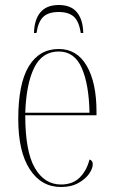

<svg xmlns="http://www.w3.org/2000/svg" viewBox="-20 -738 452 768"><path d="M224 10Q145 10 99 -61Q53 -132 53 -262Q53 -403 95 -472.5Q137 -542 215 -542Q288 -542 327 -474.5Q366 -407 366 -291V-277H81Q81 -132 119.5 -66Q158 0 224 0Q271 0 299 -28Q327 -56 338 -100Q351 -96 351 -81Q351 -64 336.5 -43Q322 -22 293.5 -6Q265 10 224 10ZM338 -287Q336 -400 307 -466Q278 -532 215 -532Q149 -532 117 -467.5Q85 -403 81 -287ZM116 -606Q117 -659 141.5 -688.5Q166 -718 215 -718Q264 -718 288 -688.5Q312 -659 313 -606H303Q296 -653 275 -671.5Q254 -690 215 -690Q174 -690 153.5 -671Q133 -652 126 -606Z"/></svg>

Font: Noto Serif Display Condensed Thin
Style: Regular
Weight: 100
Width: 3
Designer: Monotype Design Team
Foundry: Monotype Imaging Inc.
Version: Version 2.009